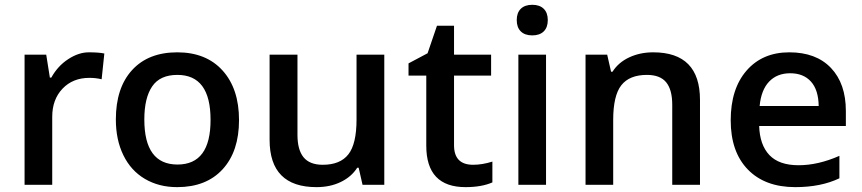

<svg xmlns="http://www.w3.org/2000/svg" viewBox="-20 -767 3580 797"><path d="M413.1 -544.9 401.9 -438Q377.4 -443.8 351.1 -443.8Q282.2 -443.8 239.5 -398.9Q196.8 -354 196.8 -282.2V0H82V-540H171.9L187 -444.8H192.9Q219.7 -493.2 263.2 -521.5Q306.6 -549.8 348.6 -549.8Q390.6 -549.8 413.1 -544.9Z M579.1 -271Q579.1 -84 716.8 -84Q854.5 -84 854 -270Q854 -456.1 716.3 -456.1Q644 -456.1 611.6 -408.2Q579.1 -360.4 579.1 -271ZM715.3 9.8Q639.6 9.8 581.5 -24.4Q523.4 -58.6 492.2 -122.6Q460.9 -186.5 460.9 -271Q460.9 -402.3 528.3 -476.1Q595.7 -549.8 715.8 -549.8Q835.9 -549.8 904.1 -474.1Q972.2 -398.4 972.2 -268.6Q972.2 -138.7 904.3 -64.5Q836.4 9.8 715.3 9.8Z M1293.9 9.8Q1099.1 9.8 1099.1 -187V-540H1214.8V-207Q1214.8 -145 1240.2 -114Q1265.6 -83 1319.8 -83Q1392.1 -83 1426 -126.2Q1460 -169.4 1460 -271V-540H1575.2V0H1484.9L1468.8 -70.8H1462.9Q1439 -33.2 1394.8 -11.7Q1350.6 9.8 1293.9 9.8Z M1864.7 -164.1Q1864.7 -83 1943.8 -83Q1981.9 -83 2023.9 -96.2V-9.8Q1979 9.8 1912.6 9.8Q1749.5 9.8 1749.5 -162.1V-453.1H1675.8V-503.9L1754.9 -545.9L1793.9 -660.2H1864.7V-540H2018.6V-453.1H1864.7Z M2141.8 -636.7Q2125 -653.3 2125 -683.6Q2125 -713.9 2141.8 -730.5Q2158.7 -747.1 2189.5 -747.1Q2220.2 -747.1 2237.1 -730.5Q2253.9 -713.9 2253.9 -683.6Q2253.9 -653.3 2237.1 -636.7Q2220.2 -620.1 2189.5 -620.1Q2158.7 -620.1 2141.8 -636.7ZM2246.6 0H2131.8V-540H2246.6Z M2885.7 0H2770.5V-332Q2770.5 -394.5 2745.4 -425.3Q2720.2 -456.1 2665.5 -456.1Q2592.8 -456.1 2559.1 -413.1Q2525.4 -370.1 2525.4 -269V0H2410.6V-540H2500.5L2516.6 -469.2H2522.5Q2546.9 -507.8 2591.8 -528.8Q2636.7 -549.8 2691.4 -549.8Q2885.7 -549.8 2885.7 -352.1Z M3133.3 -327.1H3378.4Q3377.4 -394 3346.2 -428.5Q3314.9 -462.9 3260.3 -462.9Q3205.6 -462.9 3172.6 -428.2Q3139.6 -393.6 3133.3 -327.1ZM3491.2 -306.2V-244.1H3131.3Q3133.8 -165.5 3173.8 -123.3Q3213.9 -81.1 3294.9 -81.1Q3376 -81.1 3464.4 -120.1V-26.9Q3387.7 9.8 3281.2 9.8Q3155.3 9.8 3084.2 -63.5Q3013.2 -136.7 3013.2 -267.6Q3013.2 -398.4 3079.1 -474.1Q3145 -549.8 3256.3 -549.8Q3367.7 -549.8 3429.4 -484.9Q3491.2 -419.9 3491.2 -306.2Z"/></svg>

Font: OpenSans-Semibold
Style: Regular
Weight: 600
Foundry: Ascender Corporation
Version: Version 1.10